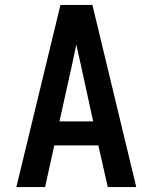

<svg xmlns="http://www.w3.org/2000/svg" viewBox="-20 -755 616 775"><path d="M46 0H162L199 -168H377L415 0H530L471 -245L353 -735H224ZM220 -265 270 -490Q274 -511 279 -532.5Q284 -554 288 -575Q293 -554 297.5 -532.5Q302 -511 307 -490L356 -265Z"/></svg>

Font: Iosevka Sparkle Semibold
Style: Regular
Weight: 600
Designer: Belleve Invis
Foundry: Belleve Invis
Version: Version 4.5.0; ttfautohint (v1.8.3)